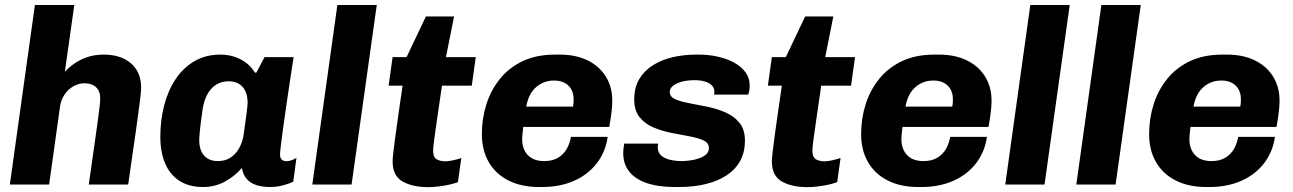

<svg xmlns="http://www.w3.org/2000/svg" viewBox="-20 -740 5186 770"><path d="M19.5 0 120 -720H278L240 -452Q256.5 -470 278.8 -485.5Q301 -501 330.2 -511Q359.5 -521 395.5 -521Q465 -521 505.5 -485.8Q546 -450.5 546 -387.5Q546 -374.5 541.2 -335.5Q536.5 -296.5 525.2 -216.5Q514 -136.5 494 0H336Q349 -90.5 357.8 -152.8Q366.5 -215 372 -254.2Q377.5 -293.5 379.8 -314.8Q382 -336 382 -345Q382 -374.5 365.2 -390.2Q348.5 -406 318.5 -406Q295 -406 274 -393.8Q253 -381.5 239 -361Q225 -340.5 221 -314.5L177 0Z M795 10Q737.5 10 699.2 -15Q661 -40 642 -85.2Q623 -130.5 623 -191.5Q623 -259.5 638.8 -319Q654.5 -378.5 685.2 -424Q716 -469.5 760.8 -495.2Q805.5 -521 863.5 -521Q908.5 -521 945.2 -501.8Q982 -482.5 1002.5 -448.5H1008L1041 -511H1157.5Q1150.5 -465.5 1142.8 -415Q1135 -364.5 1128 -315.5Q1121 -266.5 1115.2 -225Q1109.5 -183.5 1106.2 -155.8Q1103 -128 1103 -119.5Q1103 -107.5 1109.5 -100.5Q1116 -93.5 1128.5 -93.5Q1139 -93.5 1150.2 -97.8Q1161.5 -102 1169 -107L1156 -11.5Q1138.5 -2.5 1113.2 3.8Q1088 10 1063 10Q1032.5 10 1008.8 2.5Q985 -5 970 -21.8Q955 -38.5 950 -66.5Q921.5 -33 881.5 -11.5Q841.5 10 795 10ZM854 -94Q882.5 -94 903.5 -107.2Q924.5 -120.5 938.2 -144.2Q952 -168 957 -199Q966 -263 969.5 -290.5Q973 -318 973 -328Q973 -369 953 -391.5Q933 -414 896.5 -414Q868 -414 846.2 -400Q824.5 -386 811.2 -361Q798 -336 793 -304.5Q785 -249.5 782 -219.8Q779 -190 779 -178Q779 -138.5 798.5 -116.2Q818 -94 854 -94Z M1232.5 0 1333 -720H1491L1390 0Z M1698 10.5Q1633.5 10.5 1594 -12.5Q1554.5 -35.5 1554.5 -92.5Q1554.5 -104.5 1557.8 -133Q1561 -161.5 1566.8 -202.5Q1572.5 -243.5 1579.5 -293Q1586.5 -342.5 1594.5 -396.5H1538.5L1554.5 -511H1610.5L1688 -674H1801L1768.5 -511H1888L1872 -396.5H1752.5Q1742.5 -327 1734.2 -271.8Q1726 -216.5 1721.5 -181.5Q1717 -146.5 1717 -137.5Q1717 -108.5 1731.8 -100.8Q1746.5 -93 1766.5 -93Q1777.5 -93 1797.2 -97.2Q1817 -101.5 1830 -106.5L1816.5 -9.5Q1802 -4 1780.5 0.8Q1759 5.5 1736.8 8Q1714.5 10.5 1698 10.5Z M2142 10Q2070.5 10 2019 -16.2Q1967.5 -42.5 1940 -90Q1912.5 -137.5 1912.5 -202.5Q1912.5 -264.5 1930.5 -321.5Q1948.5 -378.5 1984.8 -423.5Q2021 -468.5 2076.2 -494.8Q2131.5 -521 2206.5 -521H2225Q2289 -521 2336.2 -498Q2383.5 -475 2409.5 -433.2Q2435.5 -391.5 2435.5 -336Q2435.5 -321 2434 -305.2Q2432.5 -289.5 2430 -271.5Q2427.5 -253.5 2423.5 -231H2078.5Q2077 -218.5 2075.5 -205Q2074 -191.5 2074 -182Q2074 -142 2096.8 -118Q2119.5 -94 2162.5 -94Q2196.5 -94 2219 -108Q2241.5 -122 2253.8 -144.5Q2266 -167 2269.5 -191H2417Q2408.5 -130.5 2373.2 -85Q2338 -39.5 2282 -14.8Q2226 10 2154.5 10ZM2090.5 -312.5H2278Q2279.5 -320.5 2280 -327Q2280.5 -333.5 2280.5 -341.5Q2280.5 -376.5 2259.5 -396.8Q2238.5 -417 2202 -417Q2160.5 -417 2130 -390.5Q2099.5 -364 2090.5 -312.5Z M2686 10Q2619.5 10 2573.2 -6Q2527 -22 2503.2 -52.2Q2479.5 -82.5 2479.5 -124.5Q2479.5 -136 2480.8 -146.5Q2482 -157 2483.5 -164H2619.5Q2618.5 -158.5 2618.2 -155.5Q2618 -152.5 2618 -148.5Q2618 -128 2632.2 -115.8Q2646.5 -103.5 2668.8 -98.8Q2691 -94 2713.5 -94Q2728.5 -94 2747.2 -96.5Q2766 -99 2783 -104.8Q2800 -110.5 2811.5 -120.5Q2823 -130.5 2823 -146Q2823 -167 2801.2 -177Q2779.5 -187 2745.5 -193.2Q2711.5 -199.5 2673.2 -207Q2635 -214.5 2601 -228.8Q2567 -243 2545.2 -269.8Q2523.5 -296.5 2523.5 -341Q2523.5 -389 2543.8 -423Q2564 -457 2599 -478.8Q2634 -500.5 2678.5 -510.8Q2723 -521 2771.5 -521H2782.5Q2822 -521 2858.8 -512.8Q2895.5 -504.5 2924.2 -488.8Q2953 -473 2969.8 -450Q2986.5 -427 2986.5 -397.5Q2986.5 -385 2984.8 -376Q2983 -367 2980.5 -360.5H2843.5Q2844.5 -363.5 2844.8 -367Q2845 -370.5 2845 -372.5Q2845 -386.5 2835.5 -396.8Q2826 -407 2808.2 -412.8Q2790.5 -418.5 2764.5 -418.5Q2745.5 -418.5 2728 -415.5Q2710.5 -412.5 2696.5 -406.2Q2682.5 -400 2674.2 -391.2Q2666 -382.5 2666 -371Q2666 -352 2687.8 -342.2Q2709.5 -332.5 2743.8 -326.2Q2778 -320 2816.8 -312Q2855.5 -304 2889.8 -289Q2924 -274 2945.8 -247.2Q2967.5 -220.5 2967.5 -175.5Q2967.5 -131 2949.2 -96.5Q2931 -62 2896.5 -38.5Q2862 -15 2813 -2.5Q2764 10 2702.5 10Z M3219 10.5Q3154.5 10.5 3115 -12.5Q3075.5 -35.5 3075.5 -92.5Q3075.5 -104.5 3078.8 -133Q3082 -161.5 3087.8 -202.5Q3093.5 -243.5 3100.5 -293Q3107.5 -342.5 3115.5 -396.5H3059.5L3075.5 -511H3131.5L3209 -674H3322L3289.5 -511H3409L3393 -396.5H3273.5Q3263.5 -327 3255.2 -271.8Q3247 -216.5 3242.5 -181.5Q3238 -146.5 3238 -137.5Q3238 -108.5 3252.8 -100.8Q3267.5 -93 3287.5 -93Q3298.5 -93 3318.2 -97.2Q3338 -101.5 3351 -106.5L3337.5 -9.5Q3323 -4 3301.5 0.8Q3280 5.5 3257.8 8Q3235.5 10.5 3219 10.5Z M3663 10Q3591.5 10 3540 -16.2Q3488.5 -42.5 3461 -90Q3433.5 -137.5 3433.5 -202.5Q3433.5 -264.5 3451.5 -321.5Q3469.5 -378.5 3505.8 -423.5Q3542 -468.5 3597.2 -494.8Q3652.5 -521 3727.5 -521H3746Q3810 -521 3857.2 -498Q3904.5 -475 3930.5 -433.2Q3956.5 -391.5 3956.5 -336Q3956.5 -321 3955 -305.2Q3953.5 -289.5 3951 -271.5Q3948.5 -253.5 3944.5 -231H3599.5Q3598 -218.5 3596.5 -205Q3595 -191.5 3595 -182Q3595 -142 3617.8 -118Q3640.5 -94 3683.5 -94Q3717.5 -94 3740 -108Q3762.5 -122 3774.8 -144.5Q3787 -167 3790.5 -191H3938Q3929.5 -130.5 3894.2 -85Q3859 -39.5 3803 -14.8Q3747 10 3675.5 10ZM3611.5 -312.5H3799Q3800.5 -320.5 3801 -327Q3801.5 -333.5 3801.5 -341.5Q3801.5 -376.5 3780.5 -396.8Q3759.5 -417 3723 -417Q3681.5 -417 3651 -390.5Q3620.5 -364 3611.5 -312.5Z M4011.5 0 4112 -720H4270L4169 0Z M4296.5 0 4397 -720H4555L4454 0Z M4818 10Q4746.5 10 4695 -16.2Q4643.5 -42.5 4616 -90Q4588.5 -137.5 4588.5 -202.5Q4588.5 -264.5 4606.5 -321.5Q4624.5 -378.5 4660.8 -423.5Q4697 -468.5 4752.2 -494.8Q4807.5 -521 4882.5 -521H4901Q4965 -521 5012.2 -498Q5059.5 -475 5085.5 -433.2Q5111.5 -391.5 5111.5 -336Q5111.5 -321 5110 -305.2Q5108.5 -289.5 5106 -271.5Q5103.5 -253.5 5099.5 -231H4754.5Q4753 -218.5 4751.5 -205Q4750 -191.5 4750 -182Q4750 -142 4772.8 -118Q4795.5 -94 4838.5 -94Q4872.5 -94 4895 -108Q4917.5 -122 4929.8 -144.5Q4942 -167 4945.5 -191H5093Q5084.5 -130.5 5049.2 -85Q5014 -39.5 4958 -14.8Q4902 10 4830.5 10ZM4766.5 -312.5H4954Q4955.5 -320.5 4956 -327Q4956.5 -333.5 4956.5 -341.5Q4956.5 -376.5 4935.5 -396.8Q4914.5 -417 4878 -417Q4836.5 -417 4806 -390.5Q4775.5 -364 4766.5 -312.5Z"/></svg>

Font: Chivo Medium
Style: Italic
Weight: 500
Italic angle: -8.05°
Designer: Hector Gatti
Foundry: Omnibus-Type
Version: Version 2.002